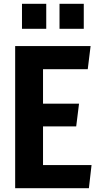

<svg xmlns="http://www.w3.org/2000/svg" viewBox="-20 -993 533 1013"><path d="M60 0V-750H458L443 -628H207V-446H397L382 -326H207V-122H463L449 0ZM294 -841V-973H422V-841ZM96 -841V-973H224V-841Z"/></svg>

Font: Freeman
Style: Regular
Weight: 400
Designer: Vernon Adams, Aoife Mooney, Rodrigo Fuenzalida
Foundry: Rodrigo Fuenzalida
Version: Version 1.000; ttfautohint (v1.8.4.7-5d5b)